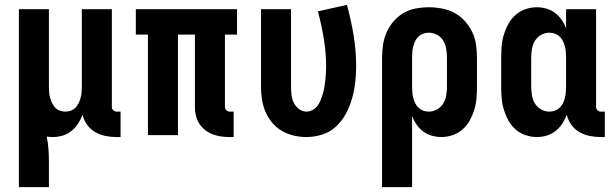

<svg xmlns="http://www.w3.org/2000/svg" viewBox="-20 -558 2540 793"><path d="M58 215V-520H182V-200Q182 -188 183 -176.5Q184 -165 187 -154Q190 -143 195 -132.5Q200 -122 208 -113.5Q216 -105 227 -101Q238 -97 250 -97Q262 -97 273 -101Q284 -105 292 -113.5Q300 -122 305 -132.5Q310 -143 313 -154Q316 -165 317 -176.5Q318 -188 318 -200V-520H442V-116Q442 -108 448 -102.5Q454 -97 461 -97H478V8H461Q438 8 415.5 3.5Q393 -1 373 -12.5Q353 -24 339.5 -43Q326 -62 321 -84Q314 -65 302.5 -47.5Q291 -30 275 -17Q259 -4 239 2Q219 8 198 8Q192 8 185.5 7.5Q179 7 173 6Q178 31 180 56.5Q182 82 182 107V215Z M928 8Q910 8 892.5 5.5Q875 3 858 -3.5Q841 -10 827 -21Q813 -32 803 -47.5Q793 -63 789 -80.5Q785 -98 785 -116V-415H715V0H591V-415H541V-520H959V-415H909V-116Q909 -108 915 -102.5Q921 -97 928 -97H945V8Z M1246 8Q1219 8 1193 2Q1167 -4 1144 -17.5Q1121 -31 1104 -51.5Q1087 -72 1076.5 -96.5Q1066 -121 1062 -147Q1058 -173 1058 -200V-520H1182V-200Q1182 -183 1184 -166Q1186 -149 1193.5 -133.5Q1201 -118 1215 -107.5Q1229 -97 1246 -97Q1259 -97 1271.5 -104Q1284 -111 1292 -122Q1300 -133 1305 -146Q1310 -159 1314 -172.5Q1318 -186 1320 -199.5Q1322 -213 1323.5 -226.5Q1325 -240 1326 -254Q1327 -268 1327 -282Q1327 -340 1317.5 -397.5Q1308 -455 1293 -511L1413 -538Q1430 -476 1440.5 -412Q1451 -348 1451 -283Q1451 -250 1447 -216.5Q1443 -183 1434 -151Q1425 -119 1409 -89Q1393 -59 1368.5 -36Q1344 -13 1311.5 -2.5Q1279 8 1246 8Z M1558 215V-320Q1558 -347 1562 -373.5Q1566 -400 1577 -425Q1588 -450 1606 -470.5Q1624 -491 1647 -504.5Q1670 -518 1697 -523Q1724 -528 1751 -528Q1778 -528 1805 -523Q1832 -518 1856.5 -505Q1881 -492 1899.5 -471.5Q1918 -451 1930 -426.5Q1942 -402 1946 -374.5Q1950 -347 1950 -320V-200Q1950 -176 1948 -152Q1946 -128 1939 -105Q1932 -82 1920.5 -61Q1909 -40 1891 -24Q1873 -8 1850 0Q1827 8 1803 8Q1783 8 1763.5 2.5Q1744 -3 1728 -15Q1712 -27 1700.5 -43.5Q1689 -60 1682 -78V215ZM1751 -97Q1769 -97 1785 -106Q1801 -115 1810.5 -130.5Q1820 -146 1823 -164Q1826 -182 1826 -200V-320Q1826 -338 1823 -356Q1820 -374 1811 -389.5Q1802 -405 1785.5 -414Q1769 -423 1751 -423Q1740 -423 1728.5 -419Q1717 -415 1708.5 -407Q1700 -399 1695 -388.5Q1690 -378 1687 -366.5Q1684 -355 1683 -343.5Q1682 -332 1682 -320V-200Q1682 -188 1683 -176.5Q1684 -165 1687 -153.5Q1690 -142 1695 -131.5Q1700 -121 1708.5 -113Q1717 -105 1728 -101Q1739 -97 1751 -97Z M2197 8Q2173 8 2150 0Q2127 -8 2109 -24Q2091 -40 2079.5 -61Q2068 -82 2061 -105Q2054 -128 2052 -152Q2050 -176 2050 -200V-320Q2050 -344 2052 -368Q2054 -392 2061 -415Q2068 -438 2079.5 -459Q2091 -480 2109 -496Q2127 -512 2150 -520Q2173 -528 2197 -528Q2217 -528 2236.5 -522.5Q2256 -517 2272 -505Q2288 -493 2299.5 -476.5Q2311 -460 2318 -442V-520H2442V-116Q2442 -108 2448 -102.5Q2454 -97 2461 -97H2478V8H2461Q2438 8 2415.5 3.5Q2393 -1 2373 -12.5Q2353 -24 2339.5 -43Q2326 -62 2321 -84Q2314 -65 2302.5 -47.5Q2291 -30 2274.5 -17Q2258 -4 2238 2Q2218 8 2197 8ZM2249 -97Q2261 -97 2272 -101Q2283 -105 2291.5 -113Q2300 -121 2305 -131.5Q2310 -142 2313 -153.5Q2316 -165 2317 -176.5Q2318 -188 2318 -200V-320Q2318 -332 2317 -343.5Q2316 -355 2313 -366.5Q2310 -378 2305 -388.5Q2300 -399 2291.5 -407Q2283 -415 2272 -419Q2261 -423 2249 -423Q2231 -423 2215 -414Q2199 -405 2189.5 -389.5Q2180 -374 2177 -356Q2174 -338 2174 -320V-200Q2174 -182 2177 -164Q2180 -146 2189.5 -130.5Q2199 -115 2215 -106Q2231 -97 2249 -97Z"/></svg>

Font: Iosevka SS18 Extrabold
Style: Regular
Weight: 800
Monospace: yes
Designer: Belleve Invis
Foundry: Belleve Invis
Version: Version 25.1.1; ttfautohint (v1.8.4)